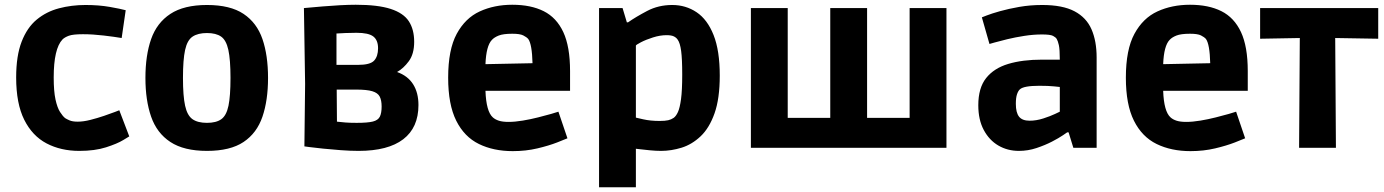

<svg xmlns="http://www.w3.org/2000/svg" viewBox="-20 -622 5824 808"><path d="M314 13Q236 13 176 -18.5Q116 -50 82 -118Q48 -186 48 -296Q48 -387 71 -446.5Q94 -506 134.5 -539.5Q175 -573 228 -587Q281 -601 340 -601Q396 -601 441.5 -593Q487 -585 509 -579L492 -462Q463 -467 416.5 -472.5Q370 -478 329 -478Q287 -478 269.5 -471.5Q252 -465 243 -456Q206 -417 206 -296Q206 -238 213.5 -203.5Q221 -169 232.5 -151Q244 -133 254 -125Q260 -121 272.5 -115.5Q285 -110 307 -110Q331 -110 360.5 -117.5Q390 -125 418 -134.5Q446 -144 464 -151Q482 -158 482 -158L524 -48Q524 -48 498.5 -32.5Q473 -17 426 -2Q379 13 314 13Z M851 13Q754 13 697 -24.5Q640 -62 616 -131Q592 -200 592 -294Q592 -389 616 -457.5Q640 -526 697 -563.5Q754 -601 851 -601Q949 -601 1005 -563.5Q1061 -526 1084.5 -457.5Q1108 -389 1108 -294Q1108 -200 1084.5 -131Q1061 -62 1005 -24.5Q949 13 851 13ZM851 -105Q890 -105 911.5 -120.5Q933 -136 941.5 -177Q950 -218 950 -294Q950 -371 941 -412Q932 -453 910.5 -468Q889 -483 851 -483Q813 -483 790.5 -468Q768 -453 759 -412Q750 -371 750 -294Q750 -218 759 -177Q768 -136 790 -120.5Q812 -105 851 -105Z M1489 13Q1454 13 1414.5 10Q1375 7 1340 3.5Q1305 0 1283 -3Q1261 -6 1261 -6L1264 -269L1259 -588Q1259 -588 1281.5 -590Q1304 -592 1338.5 -595Q1373 -598 1410.5 -600Q1448 -602 1477 -602Q1570 -602 1624 -584.5Q1678 -567 1700.5 -532.5Q1723 -498 1723 -446Q1723 -395 1700.5 -364.5Q1678 -334 1651 -319Q1696 -303 1718.5 -267.5Q1741 -232 1741 -180Q1741 -85 1677 -36Q1613 13 1489 13ZM1487 -349Q1538 -349 1554.5 -367Q1571 -385 1571 -419Q1571 -453 1551 -468.5Q1531 -484 1480 -484Q1455 -484 1434 -483Q1413 -482 1396 -481V-349ZM1481 -105Q1527 -105 1549 -110.5Q1571 -116 1578.5 -131Q1586 -146 1586 -174Q1586 -200 1578 -215.5Q1570 -231 1547 -238Q1524 -245 1479 -245H1397L1398 -110Q1415 -108 1434 -106.5Q1453 -105 1481 -105Z M2138 14Q2057 14 1995.5 -16Q1934 -46 1900 -114Q1866 -182 1866 -295Q1866 -413 1902 -479.5Q1938 -546 1999 -574Q2060 -602 2136 -602Q2214 -602 2268 -575Q2322 -548 2350.5 -487Q2379 -426 2379 -323V-240H2023Q2026 -153 2054 -128Q2064 -119 2079.5 -114Q2095 -109 2120 -109Q2147 -109 2180 -114.5Q2213 -120 2244.5 -128Q2276 -136 2299 -142.5Q2322 -149 2330 -152L2368 -40Q2359 -36 2324.5 -22.5Q2290 -9 2241.5 2.5Q2193 14 2138 14ZM2050 -454Q2026 -429 2023 -352L2221 -356Q2219 -436 2203 -458Q2196 -466 2182 -473Q2168 -480 2136 -480Q2098 -480 2079 -472.5Q2060 -465 2050 -454Z M2501 166V-588H2600L2618 -528H2623Q2656 -551 2703.5 -576Q2751 -601 2809 -601Q2866 -601 2911.5 -570.5Q2957 -540 2983 -474.5Q3009 -409 3009 -304Q3009 -207 2987 -145Q2965 -83 2928.5 -48.5Q2892 -14 2848.5 -0.5Q2805 13 2762 13Q2740 13 2715 10.5Q2690 8 2673 6Q2656 4 2656 4V166ZM2756 -113Q2779 -113 2792 -116Q2805 -119 2815 -126Q2825 -133 2833 -150.5Q2841 -168 2846 -205Q2851 -242 2851 -308Q2851 -374 2846.5 -407.5Q2842 -441 2832 -455Q2826 -464 2815.5 -469Q2805 -474 2785 -474Q2758 -474 2728 -464.5Q2698 -455 2677 -444Q2656 -433 2656 -430V-127Q2656 -127 2686.5 -120Q2717 -113 2756 -113Z M3140 0V-588H3295V-126H3474V-588H3629V-126H3808V-588H3963V0Z M4268 13Q4220 13 4181.5 -9.5Q4143 -32 4120 -75Q4097 -118 4097 -179Q4097 -252 4130 -293.5Q4163 -335 4223 -353Q4283 -371 4365 -371H4440Q4440 -414 4436 -432Q4432 -450 4427 -458Q4423 -465 4411.5 -471Q4400 -477 4365 -477Q4329 -477 4290.5 -471Q4252 -465 4219 -457Q4186 -449 4165 -443Q4144 -437 4144 -437L4112 -549Q4112 -549 4132.5 -557Q4153 -565 4188.5 -575Q4224 -585 4269.5 -593Q4315 -601 4366 -601Q4452 -601 4502 -574.5Q4552 -548 4573.5 -498.5Q4595 -449 4595 -380V0H4497L4477 -65H4471Q4471 -65 4453.5 -53Q4436 -41 4407 -26Q4378 -11 4342 1Q4306 13 4268 13ZM4313 -114Q4341 -114 4370.5 -123.5Q4400 -133 4420 -142.5Q4440 -152 4440 -152V-256Q4440 -256 4416 -258.5Q4392 -261 4354 -261Q4288 -261 4272 -246Q4265 -240 4260 -225.5Q4255 -211 4255 -185Q4255 -148 4268.5 -131Q4282 -114 4313 -114Z M4990 14Q4909 14 4847.5 -16Q4786 -46 4752 -114Q4718 -182 4718 -295Q4718 -413 4754 -479.5Q4790 -546 4851 -574Q4912 -602 4988 -602Q5066 -602 5120 -575Q5174 -548 5202.5 -487Q5231 -426 5231 -323V-240H4875Q4878 -153 4906 -128Q4916 -119 4931.5 -114Q4947 -109 4972 -109Q4999 -109 5032 -114.5Q5065 -120 5096.5 -128Q5128 -136 5151 -142.5Q5174 -149 5182 -152L5220 -40Q5211 -36 5176.5 -22.5Q5142 -9 5093.5 2.5Q5045 14 4990 14ZM4902 -454Q4878 -429 4875 -352L5073 -356Q5071 -436 5055 -458Q5048 -466 5034 -473Q5020 -480 4988 -480Q4950 -480 4931 -472.5Q4912 -465 4902 -454Z M5447 0 5450 -462 5283 -459V-588H5780V-459L5599 -462L5602 0Z"/></svg>

Font: Ruda SemiBold
Style: Bold
Weight: 900
Designer: Mariela Monsalve and Angelina Sanchez
Foundry: Mariela Monsalve and Angelina Sanchez
Version: Version 2.000